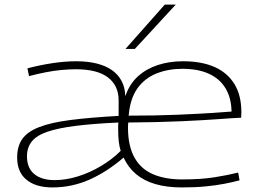

<svg xmlns="http://www.w3.org/2000/svg" viewBox="-20 -810 1126 840"><path d="M209 10Q137 10 96 -23.5Q55 -57 55 -121Q55 -170 77.5 -202Q100 -234 151.5 -254Q203 -274 288.5 -285Q374 -296 499 -303V-371Q499 -436 452 -471.5Q405 -507 312 -507Q284 -507 250.5 -504Q217 -501 181 -494Q145 -487 107 -477L100 -511Q157 -526 211.5 -534Q266 -542 313 -542Q364 -542 403.5 -532Q443 -522 470 -503Q497 -484 512 -455.5Q527 -427 528 -391H529Q547 -443 583.5 -476Q620 -509 670.5 -525.5Q721 -542 780 -542Q862 -542 918.5 -517Q975 -492 1005.5 -442.5Q1036 -393 1036 -319Q1036 -310 1035.5 -305Q1035 -300 1035 -295Q1006 -294 939 -289Q872 -284 771.5 -279.5Q671 -275 541 -274Q540 -265 540 -259Q540 -253 540 -246Q541 -169 569 -119.5Q597 -70 650 -47.5Q703 -25 777 -25Q860 -25 919 -34.5Q978 -44 1022 -55L1028 -21Q998 -13 962 -6Q926 1 880 5.5Q834 10 775 10Q710 10 660 -4.5Q610 -19 575.5 -48Q541 -77 521 -120H520Q485 -90 449 -66.5Q413 -43 374.5 -25.5Q336 -8 294.5 1Q253 10 209 10ZM219 -22Q269 -22 321.5 -38.5Q374 -55 422.5 -84Q471 -113 508 -150Q502 -169 499.5 -192Q497 -215 497 -245Q497 -255 497 -261.5Q497 -268 498 -274Q389 -269 312.5 -259.5Q236 -250 188.5 -234Q141 -218 119.5 -191.5Q98 -165 98 -126Q98 -75 130 -48.5Q162 -22 219 -22ZM543 -304Q662 -304 756 -308Q850 -312 911 -316Q972 -320 993 -322Q992 -382 966.5 -424Q941 -466 893.5 -487.5Q846 -509 778 -509Q716 -509 664.5 -488.5Q613 -468 581 -423Q549 -378 543 -304ZM529 -596 701 -790H749L570 -596Z"/></svg>

Font: Georama Expanded ExtraLight
Style: Regular
Weight: 250
Width: 7
Designer: Jean-Baptiste Levee
Foundry: Production Type
Version: Version 1.001